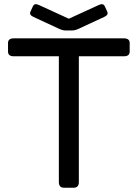

<svg xmlns="http://www.w3.org/2000/svg" viewBox="-20 -880 645 900"><path d="M135.7 -801.3Q115.7 -810.5 123 -826.2L134.3 -850.6Q141.6 -866.2 161.6 -856.9L302.2 -792.5H303.2L443.8 -856.9Q463.9 -866.2 471.2 -850.6L482.4 -826.2Q489.7 -810.5 469.7 -801.3L351.1 -746.1Q332 -737.3 319.8 -737.3H285.6Q273.4 -737.3 254.4 -746.1ZM44.4 -616.2Q17.6 -616.2 17.6 -638.2V-678.2Q17.6 -700.2 44.4 -700.2H561Q587.9 -700.2 587.9 -678.2V-638.2Q587.9 -616.2 561 -616.2H349.6V-26.9Q349.6 0 325.2 0H280.3Q255.9 0 255.9 -26.9V-616.2Z"/></svg>

Font: Istok
Style: Regular
Weight: 500
Designer: Andrey V. Panov
Foundry: Andrey V. Panov
Version: Version 1.0.3